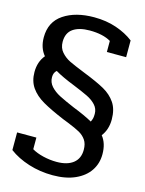

<svg xmlns="http://www.w3.org/2000/svg" viewBox="-128 -788 770 1020"><g transform="rotate(15 257.0 -278.0)"><path d="M23 82V-15H129V49Q154 64 191 73Q228 82 266 82Q324 82 356.5 56.5Q389 31 389 -17Q389 -50 375 -70.5Q361 -91 338 -104Q315 -117 270 -135L242 -146Q166 -178 122 -203.5Q78 -229 53.5 -264Q29 -299 29 -349Q29 -406 61 -444Q29 -482 29 -540Q29 -625 94 -668.5Q159 -712 261 -712Q328 -712 383.5 -693Q439 -674 479 -643V-551H373V-612Q329 -638 256 -638Q198 -638 165 -615Q132 -592 132 -543Q132 -509 152 -486.5Q172 -464 198.5 -451Q225 -438 285 -414Q361 -384 402 -361Q443 -338 467 -302.5Q491 -267 491 -211Q491 -156 461 -117Q491 -80 491 -20Q491 31 464.5 70.5Q438 110 387 133Q336 156 264 156Q194 156 131 136Q68 116 23 82ZM396 -217Q396 -245 377 -265.5Q358 -286 329 -300Q300 -314 251 -334Q180 -362 142 -385Q126 -372 126 -347Q126 -318 145.5 -296.5Q165 -275 195 -259.5Q225 -244 279 -221Q343 -196 386 -172Q392 -184 394 -193Q396 -202 396 -217Z"/></g></svg>

Font: Pridi
Style: Regular
Weight: 400
Designer: Katatrad Team
Foundry: CadsonDemak
Version: Version 1.001